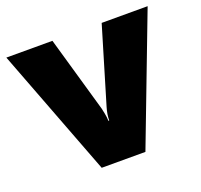

<svg xmlns="http://www.w3.org/2000/svg" viewBox="-102 -666 815 780"><g transform="rotate(-20 305.5 -276.5)"><path d="M399.9 0 610.8 -553.2H412.1L314 -225.1C308.1 -205.1 305.2 -187 305.2 -169.9H301.8C301.8 -191.4 293.9 -220.2 293 -226.1L199.2 -553.2H0L210.9 0Z"/></g></svg>

Font: Sahel Black
Style: Bold
Weight: 900
Foundry: Saber Rastikerdar (saber.rastikerdar@gmail.com)
Version: Version 3.4.0